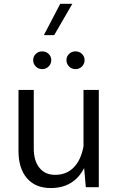

<svg xmlns="http://www.w3.org/2000/svg" viewBox="-20 -973 621 998"><path d="M293.1 -953.2 208 -790.4H261.7L356 -953.2ZM152.4 -660.4Q152.4 -641.3 165.9 -627.5Q179.5 -613.7 199.3 -613.7Q219.4 -613.7 232.9 -627.5Q246.5 -641.3 246.5 -660.4Q246.5 -679.4 232.9 -692.7Q219.4 -706 199.3 -706Q179.5 -706 165.9 -692.7Q152.4 -679.4 152.4 -660.4ZM325.4 -660.4Q325.4 -641.3 339 -627.5Q352.5 -613.7 372.3 -613.7Q392.4 -613.7 406.1 -627.5Q419.7 -641.3 419.7 -660.4Q419.7 -679.4 406.1 -692.7Q392.4 -706 372.3 -706Q352.5 -706 339 -692.7Q325.4 -679.4 325.4 -660.4ZM493.6 -505.4H414V-139L426 0H493.6ZM76.1 -188.3Q76.1 -98.2 119.9 -46.8Q163.8 4.5 244.1 4.5Q328.2 4.5 379.9 -47.1Q431.6 -98.8 450 -200.9L414.3 -213.5Q401.3 -141.6 363.5 -102.9Q325.7 -64.2 266.6 -64.2Q214 -64.2 184.7 -101Q155.5 -137.9 155.5 -201.3V-505.4H76.1Z"/></svg>

Font: Estedad VF
Style: Regular
Weight: 100
Designer: Amin Abedi
Version: Version 7.3